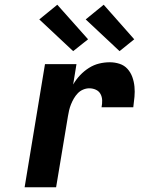

<svg xmlns="http://www.w3.org/2000/svg" viewBox="-20 -791 640 811"><path d="M84 0 170 -520H303L289 -434Q301 -455 318 -473Q335 -491 355.5 -504Q376 -517 398.5 -522.5Q421 -528 444 -528Q465 -528 485 -521.5Q505 -515 518.5 -500Q532 -485 539 -465.5Q546 -446 548 -425Q550 -404 548 -382Q546 -360 543 -338H409Q412 -353 411.5 -367.5Q411 -382 404.5 -394Q398 -406 385 -412Q372 -418 357 -418Q344 -418 331 -412.5Q318 -407 308.5 -397Q299 -387 292 -375Q285 -363 280 -350.5Q275 -338 272 -325.5Q269 -313 267 -300L217 0ZM485 -575 342 -709 418 -771 547 -625ZM289 -575 146 -709 222 -771 352 -625Z"/></svg>

Font: Iosevka SS04 XBd Ex Obl
Style: Regular
Weight: 800
Width: 7
Italic angle: -9°
Monospace: yes
Designer: Belleve Invis
Foundry: Belleve Invis
Version: Version 19.0.0; ttfautohint (v1.8.4)